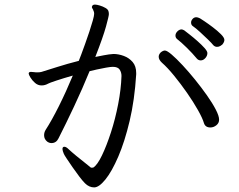

<svg xmlns="http://www.w3.org/2000/svg" viewBox="-20 -775 1040 836"><path d="M573 -451Q566 -339 544.5 -248.5Q523 -158 495 -93Q467 -28 439 6.5Q411 41 390 41Q368 41 350 23Q340 13 325.5 -6Q311 -25 296.5 -46Q282 -67 271 -83.5Q260 -100 258 -105Q252 -119 252 -126Q252 -136 260 -136Q268 -136 278 -126Q292 -113 312 -96.5Q332 -80 350 -66Q368 -52 376 -45Q377 -45 381.5 -45Q386 -45 387 -46Q404 -57 424 -98.5Q444 -140 463 -198.5Q482 -257 494.5 -321.5Q507 -386 509 -444Q509 -460 501 -472Q493 -484 471 -484Q462 -484 442 -480.5Q422 -477 402 -472.5Q382 -468 370 -465Q339 -389 303 -312.5Q267 -236 235 -173Q225 -152 204 -152Q195 -152 186 -158Q172 -169 172 -186Q172 -199 179 -210Q205 -250 236.5 -313Q268 -376 297 -446Q255 -434 225 -424Q195 -414 190 -411Q176 -403 161 -403Q145 -403 132.5 -414Q120 -425 112.5 -437.5Q105 -450 105 -454V-456Q106 -462 115 -462Q118 -462 121 -461.5Q124 -461 127 -461Q132 -460 136.5 -460Q141 -460 145 -460Q149 -460 153 -460.5Q157 -461 161 -462Q187 -470 229.5 -483.5Q272 -497 323 -510Q326 -517 333.5 -537Q341 -557 350.5 -583.5Q360 -610 369 -637Q378 -664 384 -685.5Q390 -707 390 -715Q390 -724 387 -728Q386 -733 383 -737Q380 -741 380 -745Q380 -746 382 -750Q385 -755 394 -755Q401 -755 414.5 -751Q428 -747 440 -740Q452 -733 453 -723Q454 -720 454 -713Q454 -705 441.5 -659.5Q429 -614 395 -527Q439 -536 454 -538Q469 -540 474 -540Q496 -540 519 -531.5Q542 -523 557.5 -505Q573 -487 573 -457ZM948 -581Q946 -579 939.5 -575Q933 -571 925 -571Q916 -571 909 -578Q902 -587 885.5 -603Q869 -619 851 -635.5Q833 -652 820 -661Q812 -666 812 -677Q812 -685 818.5 -692.5Q825 -700 835 -700Q841 -700 851 -695Q853 -694 869.5 -683Q886 -672 906.5 -656.5Q927 -641 942 -626Q957 -611 957 -601Q957 -592 948 -581ZM854 -512Q844 -512 837 -520Q818 -543 793 -567.5Q768 -592 751 -605Q744 -611 744 -620Q744 -630 752.5 -638.5Q761 -647 771 -647Q774 -647 782 -643Q790 -637 806.5 -624Q823 -611 840.5 -595.5Q858 -580 870.5 -566Q883 -552 883 -544Q883 -532 874 -522Q865 -512 854 -512ZM934 -254Q934 -239 922 -229.5Q910 -220 896 -220Q874 -220 868 -239Q862 -260 842 -295.5Q822 -331 794.5 -370.5Q767 -410 738 -445.5Q709 -481 685 -502Q671 -515 671 -528Q671 -538 680 -547Q690 -555 698 -555Q707 -555 727.5 -537.5Q748 -520 775 -491Q802 -462 829.5 -428Q857 -394 881 -360Q905 -326 919.5 -298Q934 -270 934 -254Z"/></svg>

Font: Moon Stars Kai T HW
Style: Regular
Weight: 400
Designer: GuiWonder
Version: Version 1.101